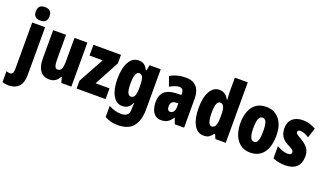

<svg xmlns="http://www.w3.org/2000/svg" viewBox="-126 -1401 3860 2266"><g transform="rotate(20 1803.5 -268.0)"><path d="M46 -691Q46 -734 66.5 -755Q87 -776 132 -776Q177 -776 197.5 -754.5Q218 -733 218 -691Q218 -607 132 -607Q46 -607 46 -691ZM46 240Q26 240 4 237.5Q-18 235 -38 228V91Q-14 100 7 100Q51 100 51 32V-553H213V45Q213 145 168.5 192Q124 239 46 240Z M744 -553V0H618L599 -68H591Q572 -29 541.5 -9.5Q511 10 467 10Q394 10 354 -43Q314 -96 314 -193V-553H476V-246Q476 -191 485.5 -162.5Q495 -134 519 -134Q548 -134 561.5 -152Q575 -170 578.5 -203Q582 -236 582 -280V-553Z M1174 0H810V-98L985 -418H820V-553H1166V-446L999 -135H1174Z M1388 -563Q1427 -563 1453.5 -546Q1480 -529 1503 -484H1512L1525 -553H1665V-49Q1665 90 1604.5 165Q1544 240 1410 240Q1361 240 1321.5 229.5Q1282 219 1247 198V59Q1291 82 1329.5 92Q1368 102 1405 102Q1449 102 1476 81.5Q1503 61 1503 11V5Q1503 -12 1504.5 -34Q1506 -56 1508 -71H1503Q1481 -28 1453.5 -9Q1426 10 1383 10Q1309 10 1266 -66Q1223 -142 1223 -272Q1223 -408 1266.5 -485.5Q1310 -563 1388 -563ZM1441 -424Q1416 -424 1401.5 -386.5Q1387 -349 1387 -270Q1387 -129 1442 -129Q1474 -129 1488.5 -159.5Q1503 -190 1503 -256V-285Q1503 -359 1488.5 -391.5Q1474 -424 1441 -424Z M1981 -563Q2064 -563 2112 -513.5Q2160 -464 2160 -363V0H2043L2016 -73H2013Q1986 -31 1954.5 -10.5Q1923 10 1871 10Q1824 10 1795 -16Q1766 -42 1753 -83Q1740 -124 1740 -169Q1740 -258 1787.5 -301.5Q1835 -345 1926 -349L1998 -352V-366Q1998 -434 1945 -434Q1898 -434 1826 -393L1784 -513Q1825 -537 1874.5 -550Q1924 -563 1981 -563ZM1968 -245Q1902 -242 1902 -176Q1902 -119 1941 -119Q1965 -119 1981.5 -141Q1998 -163 1998 -198V-247Z M2406 10Q2327 10 2284 -67.5Q2241 -145 2241 -278Q2241 -411 2284 -487Q2327 -563 2401 -563Q2439 -563 2469 -544Q2499 -525 2521 -482H2526Q2524 -520 2522.5 -546Q2521 -572 2521 -588V-760H2683V0H2553L2530 -54H2521Q2495 -20 2470.5 -5Q2446 10 2406 10ZM2459 -125Q2492 -125 2506.5 -158Q2521 -191 2521 -265V-297Q2521 -363 2506.5 -393.5Q2492 -424 2460 -424Q2405 -424 2405 -280Q2405 -125 2459 -125Z M3216 -278Q3216 -225 3204.5 -173.5Q3193 -122 3167 -80.5Q3141 -39 3097.5 -14.5Q3054 10 2990 10Q2931 10 2888.5 -14Q2846 -38 2818.5 -79Q2791 -120 2778 -171.5Q2765 -223 2765 -278Q2765 -358 2788 -422.5Q2811 -487 2861 -525Q2911 -563 2992 -563Q3093 -563 3154.5 -489Q3216 -415 3216 -278ZM2929 -276Q2929 -125 2991 -125Q3025 -125 3038.5 -163.5Q3052 -202 3052 -278Q3052 -354 3038.5 -391Q3025 -428 2991 -428Q2959 -428 2944 -391Q2929 -354 2929 -276Z M3621 -170Q3621 -81 3571 -35.5Q3521 10 3432 10Q3392 10 3352.5 3Q3313 -4 3275 -21V-174Q3305 -156 3341.5 -142.5Q3378 -129 3415 -129Q3460 -129 3460 -161Q3460 -170 3455.5 -179Q3451 -188 3433.5 -200Q3416 -212 3377 -231Q3274 -283 3274 -400Q3274 -477 3321 -520Q3368 -563 3454 -563Q3497 -563 3535 -551Q3573 -539 3613 -516L3573 -393Q3548 -410 3520.5 -422Q3493 -434 3464 -434Q3430 -434 3430 -408Q3430 -399 3434.5 -392Q3439 -385 3456 -374Q3473 -363 3508 -342Q3558 -314 3589.5 -274Q3621 -234 3621 -170Z"/></g></svg>

Font: Noto Sans Thai Looped ExtraCondensed Black
Style: Regular
Weight: 900
Width: 2
Designer: Sasikarn Vongin, Ben Mitchell
Foundry: The Fontpad Ltd
Version: Version 1.001; ttfautohint (v1.8.4.7-5d5b)